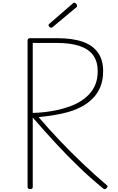

<svg xmlns="http://www.w3.org/2000/svg" viewBox="-20 -1377 871 1413"><path d="M202 14Q191 14 187 10Q183 6 183 -3V-1080Q183 -1088 188 -1092Q193 -1096 203 -1096H400Q513 -1096 587.5 -1070Q662 -1044 700.5 -990.5Q739 -937 739 -853Q739 -785 717.5 -735Q696 -685 659 -649Q622 -613 575 -589Q528 -565 474 -550.5Q420 -536 366.5 -528Q313 -520 264 -515Q337 -430 419.5 -343Q502 -256 589.5 -173Q677 -90 766 -14Q773 -9 771.5 -4Q770 1 763 9Q756 16 750 15.5Q744 15 738 9Q646 -66 556.5 -152.5Q467 -239 383 -330.5Q299 -422 221 -512V-3Q221 6 217.5 10Q214 14 202 14ZM221 -546Q263 -547 308.5 -552Q354 -557 400 -567Q446 -577 490 -592.5Q534 -608 571.5 -631Q609 -654 638 -685.5Q667 -717 683 -758Q699 -799 699 -853Q699 -924 666 -970Q633 -1016 566 -1038.5Q499 -1061 398 -1061H221ZM356 -1173Q350 -1173 343.5 -1179.5Q337 -1186 337 -1191Q337 -1193 338 -1196Q339 -1199 342 -1201L513 -1349Q517 -1352 519.5 -1354.5Q522 -1357 525 -1357Q531 -1357 536 -1353.5Q541 -1350 544 -1344.5Q547 -1339 547 -1334Q547 -1331 546.5 -1329Q546 -1327 543 -1324L368 -1178Q363 -1175 361 -1174Q359 -1173 356 -1173Z"/></svg>

Font: Playwrite FR Moderne Thin
Style: Regular
Weight: 250
Version: Version 1.002